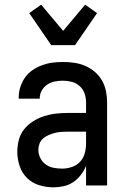

<svg xmlns="http://www.w3.org/2000/svg" viewBox="-20 -793 540 821"><path d="M208 8Q178 8 148 -1Q118 -10 96 -31.5Q74 -53 64 -83Q54 -113 54 -143Q54 -169 60.5 -194.5Q67 -220 83 -240Q99 -260 121 -274Q143 -288 167.5 -296Q192 -304 217.5 -307Q243 -310 269 -310H348V-355Q348 -375 341.5 -393.5Q335 -412 320.5 -425Q306 -438 287 -443Q268 -448 249 -448Q231 -448 214 -444.5Q197 -441 182.5 -431.5Q168 -422 159 -406.5Q150 -391 150 -374V-371H60V-376Q60 -399 67 -421Q74 -443 87 -461.5Q100 -480 119 -493Q138 -506 159.5 -514Q181 -522 203.5 -525Q226 -528 249 -528Q273 -528 297.5 -524.5Q322 -521 344 -511.5Q366 -502 385 -486Q404 -470 416 -449Q428 -428 433 -404Q438 -380 438 -355V0H348V-84Q340 -64 326 -45.5Q312 -27 293.5 -14.5Q275 -2 253 3Q231 8 208 8ZM246 -72Q267 -72 287.5 -79Q308 -86 322.5 -101.5Q337 -117 342.5 -138Q348 -159 348 -180V-230H269Q255 -230 241 -229Q227 -228 214 -224.5Q201 -221 188 -215.5Q175 -210 164.5 -201Q154 -192 149 -179Q144 -166 144 -152Q144 -134 152.5 -117Q161 -100 176 -89.5Q191 -79 209 -75.5Q227 -72 246 -72ZM199 -600 105 -737 156 -773 250 -661 344 -773 395 -737 301 -600Z"/></svg>

Font: Iosevka Custom Medium
Style: Regular
Weight: 500
Monospace: yes
Designer: Belleve Invis
Foundry: Belleve Invis
Version: Version 32.5.0; ttfautohint (v1.8.4)